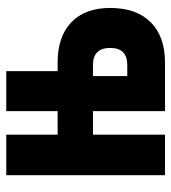

<svg xmlns="http://www.w3.org/2000/svg" viewBox="14 -572 558 626"><g transform="rotate(-90 293.0 -259.0)"><path d="M34.7 0V-517.6H167V-350.1H243.7V-517.6H374V-350.1H402.3Q486.8 -350.1 533.4 -305.4Q580.1 -260.7 580.1 -178.7Q580.1 -93.3 533.4 -46.6Q486.8 0 402.3 0H243.7V-234.9H167V0ZM357.9 -123H393.6Q449.7 -123 449.7 -178.7Q449.7 -234.9 393.6 -234.9H357.9Z"/></g></svg>

Font: Cascadia Mono
Style: Bold
Weight: 700
Monospace: yes
Designer: Aaron Bell
Foundry: Saja Typeworks
Version: Version 2404.023; ttfautohint (v1.8.4)